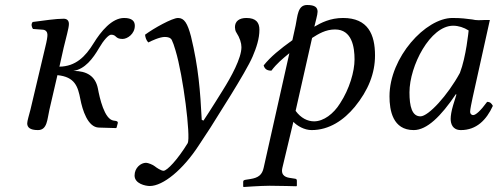

<svg xmlns="http://www.w3.org/2000/svg" viewBox="-20 -511 1994 769"><path d="M471 -355C490 -355 520 -375 520 -408C520 -426 509 -439 477 -439C428 -439 384 -385 355 -338C322 -284 283 -245 218 -244L235 -320C244 -359 256 -398 256 -415C256 -429 248 -436 235 -436C203 -436 158 -429 111 -423C104 -415 106 -404 112 -395L152 -392C164 -391 170 -382 170 -372C170 -363 168 -349 161 -321L102 -72C97 -52 89 -27 89 -17C89 -1 100 10 132 10C170 10 169 -34 178 -72L210 -210C280 -203 292 -165 302 -113C310 -72 331 -1 376 0L445 2L447 0L452 -19C452 -25 447 -26 442 -27L435 -28C398 -33 379 -119 372 -157C362 -206 328 -227 274 -227C320 -234 352 -276 377 -319C395 -350 415 -372 425 -372C448 -372 440 -355 471 -355Z M823 0C842 -32 964 -219 992 -285C1007 -320 1019 -356 1019 -392C1019 -420 1006 -439 967 -439C938 -439 921 -426 921 -402C921 -396 923 -386 926 -382C941 -359 947 -338 947 -322C947 -278 906 -203 872 -149C872 -149 820 -65 795 -28L788 -31C782 -147 775 -241 745 -365C731 -418 718 -439 693 -439C670 -439 596 -398 561 -372C562 -361 566 -349 574 -341C586 -347 619 -363 640 -363C653 -363 663 -360 668 -351C672 -343 678 -327 683 -309C714 -207 744 36 732 62C691 129 649 173 635 173C625 173 606 160 600 155C593 149 573 141 565 141C544 141 519 161 519 192C519 225 563 234 580 234C633 234 713 169 777 70Z M1239 -404C1243 -422 1252 -452 1252 -464C1252 -481 1242 -491 1210 -491C1172 -491 1172 -447 1164 -409L1151 -350C1101 -314 1064 -284 1036 -249C1040 -235 1049 -228 1067 -228C1089 -257 1111 -275 1139 -298L1036 161C1030 189 1015 201 983 206L964 209C959 210 954 211 954 217V236L956 238C956 238 1024 233 1060 233C1099 233 1167 235 1167 235L1169 233V213C1169 208 1167 206 1163 205L1144 202C1129 200 1103 195 1111 161L1155 -23C1170 -7 1199 10 1228 10C1299 10 1357 -30 1401 -83C1455 -149 1482 -217 1482 -289C1482 -373 1454 -439 1354 -439C1303 -439 1266 -420 1239 -404ZM1400 -273C1400 -225 1380 -155 1342 -97C1316 -55 1276 -25 1238 -25C1212 -25 1185 -38 1164 -67L1230 -359C1255 -375 1284 -393 1322 -393C1390 -393 1400 -322 1400 -273Z M1872 -433C1845 -436 1832 -439 1792 -439C1685 -439 1540 -282 1540 -125C1540 -69 1553 10 1637 10C1690 10 1746 -45 1806 -134L1808 -132L1795 -90C1788 -67 1785 -47 1785 -35C1785 -16 1792 10 1826 10C1888 10 1928 -30 1954 -87C1949 -96 1944 -103 1931 -103C1904 -66 1885 -50 1875 -50C1872 -50 1863 -52 1863 -64C1863 -73 1869 -101 1873 -120L1942 -431C1935 -431 1929 -431 1922 -431C1904 -430 1887 -429 1872 -433ZM1822 -219C1773 -129 1696 -45 1664 -45C1630 -45 1620 -85 1620 -141C1620 -247 1703 -408 1795 -408C1816 -408 1838 -401 1857 -389C1857 -389 1847 -283 1822 -219Z"/></svg>

Font: Libertinus Serif
Style: Italic
Weight: 400
Italic angle: -12°
Designer: Philipp H. Poll, Khaled Hosny
Foundry: Caleb Maclennan
Version: Version 7.050;RELEASE